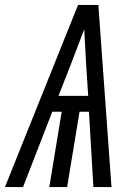

<svg xmlns="http://www.w3.org/2000/svg" viewBox="-41 -755 561 775"><path d="M-21 0 274 -735H356L409 0H336L318 -304H280L230 0H158L208 -304H170L52 0ZM195 -368H315L307 -490Q305 -527 303 -563.5Q301 -600 299 -637Q285 -600 271 -563.5Q257 -527 243 -490Z"/></svg>

Font: Iosevka Oblique
Style: Regular
Weight: 400
Italic angle: -9°
Monospace: yes
Designer: Belleve Invis
Foundry: Belleve Invis
Version: Version 32.5.0; ttfautohint (v1.8.4)